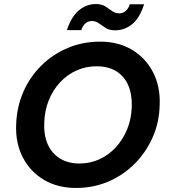

<svg xmlns="http://www.w3.org/2000/svg" viewBox="-20 -918 835 950"><path d="M356 12Q265 12 197 -28.5Q129 -69 92.5 -140Q56 -211 60 -303Q63 -389 95.5 -463.5Q128 -538 185 -594Q242 -650 316 -681Q390 -712 475 -712Q566 -712 633.5 -671.5Q701 -631 737.5 -560Q774 -489 770 -398Q768 -311 734.5 -236.5Q701 -162 644.5 -106Q588 -50 514.5 -19Q441 12 356 12ZM373 -109Q426 -109 472 -130Q518 -151 553 -189Q588 -227 609 -278Q630 -329 632 -389Q634 -451 614.5 -496Q595 -541 555.5 -565.5Q516 -590 457 -590Q405 -590 359 -569.5Q313 -549 277.5 -511Q242 -473 221.5 -422.5Q201 -372 199 -312Q196 -250 216 -204.5Q236 -159 276.5 -134Q317 -109 373 -109ZM311 -769Q333 -836 370.5 -867Q408 -898 454 -898Q483 -898 501 -886.5Q519 -875 534.5 -863.5Q550 -852 571 -852Q587 -852 601 -863Q615 -874 622 -897H693Q672 -830 634.5 -799Q597 -768 550 -768Q521 -768 503 -779.5Q485 -791 469.5 -802.5Q454 -814 434 -814Q417 -814 403.5 -803Q390 -792 382 -769Z"/></svg>

Font: DM Sans 16pt
Style: Bold Italic
Weight: 700
Italic angle: -10°
Version: Version 4.004;gftools[0.9.30]